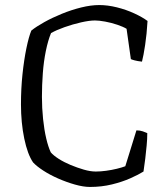

<svg xmlns="http://www.w3.org/2000/svg" viewBox="-20 -740 662 760"><path d="M336 0Q310 0 276.5 -9.5Q243 -19 210 -33.5Q177 -48 151 -65Q125 -82 111 -97Q89 -129 76 -191.5Q63 -254 63 -327Q63 -389 69 -446Q75 -503 84.5 -549Q94 -595 104 -619Q124 -635 155.5 -652.5Q187 -670 225 -685.5Q263 -701 301.5 -710.5Q340 -720 373 -720Q406 -720 442.5 -711Q479 -702 511.5 -687Q544 -672 564 -657Q561 -605 554.5 -562Q548 -519 542 -496Q524 -498 513 -501Q502 -504 498 -506L481 -626Q468 -634 444.5 -642Q421 -650 396.5 -654.5Q372 -659 356 -659Q334 -659 301 -651.5Q268 -644 235.5 -632.5Q203 -621 182 -609Q170 -580 161.5 -538.5Q153 -497 149.5 -450Q146 -403 146 -357Q146 -312 150.5 -269Q155 -226 163 -192Q171 -158 181 -137Q191 -125 212 -111.5Q233 -98 259.5 -87Q286 -76 312 -68.5Q338 -61 359 -61Q378 -61 400 -64Q422 -67 442.5 -72Q463 -77 476 -82L520 -224Q534 -224 545.5 -220Q557 -216 563 -213Q563 -190 560.5 -164Q558 -138 555 -112Q552 -86 548 -61Q529 -49 496.5 -34.5Q464 -20 423 -10Q382 0 336 0Z"/></svg>

Font: Texturina Medium 12pt ExtraLight
Style: Regular
Weight: 250
Version: Version 1.002